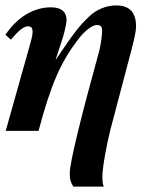

<svg xmlns="http://www.w3.org/2000/svg" viewBox="-27 -482 535 707"><path d="M178 -263 200 -330C208 -353 218 -393 218 -408C218 -430 208 -455 160 -455C94 -455 35 -416 -7 -354L13 -336C33 -359 56 -385 76 -385C87 -385 93 -381 93 -364C93 -349 87 -332 81 -309L-6 0H115C161 -174 198 -255 260 -336C280 -363 311 -390 329 -390C342 -390 349 -386 349 -369C349 -351 344 -316 338 -293C272 -54 230 116 230 155C230 173 230 184 243 205H355C350 193 350 180 350 167C350 134 367 44 380 -6L448 -264C462 -316 474 -361 474 -385C474 -434 452 -462 401 -462C364 -462 328 -447 301 -421C264 -386 246 -362 179 -263Z"/></svg>

Font: STIXGeneral
Style: Bold Italic
Weight: 700
Italic angle: -16.33°
Designer: MicroPress Inc., with final additions and corrections provided by Coen Hoffman, Elsevier (retired)
Version: Version 1.1.0